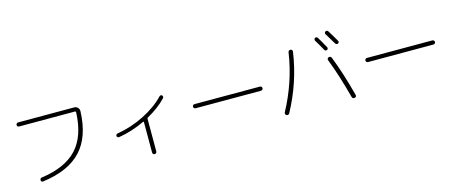

<svg xmlns="http://www.w3.org/2000/svg" viewBox="-47 -1452 5095 2151"><g transform="rotate(-15 2500.0 -377.0)"><path d="M158.2 -650.4Q148.4 -650.4 141.6 -656.7Q134.8 -663.1 134.8 -672.9Q134.8 -682.6 141.6 -689.9Q148.4 -697.3 158.2 -697.3H809.6Q834 -697.3 850.6 -679.7Q867.2 -662.1 866.2 -638.7Q856.4 -342.8 708 -184.1Q559.6 -25.4 259.8 13.7Q237.3 16.6 234.4 -5.9Q233.4 -14.6 238.8 -22.5Q244.1 -30.3 252.9 -32.2Q534.2 -70.3 670.4 -217.3Q806.6 -364.3 816.4 -640.6Q816.4 -649.4 807.6 -650.4Z M1209 -245.1Q1200.2 -244.1 1192.9 -249.5Q1185.5 -254.9 1183.6 -263.7Q1182.6 -272.5 1188 -279.8Q1193.4 -287.1 1202.1 -289.1Q1364.3 -315.4 1516.6 -391.6Q1668.9 -467.8 1766.6 -571.3Q1772.5 -577.1 1781.2 -577.1Q1790 -577.1 1795.9 -571.3Q1802.7 -564.5 1802.7 -554.7Q1802.7 -544.9 1795.9 -538.1Q1710 -447.3 1577.1 -374Q1570.3 -370.1 1570.3 -360.4V17.6Q1570.3 27.3 1563 34.7Q1555.7 42 1545.9 42Q1536.1 42 1528.8 35.2Q1521.5 28.3 1521.5 17.6V-336.9Q1521.5 -339.8 1518.6 -341.3Q1515.6 -342.8 1513.7 -341.8Q1365.2 -270.5 1209 -245.1Z M2121.1 -335.9Q2111.3 -335.9 2104 -342.8Q2096.7 -349.6 2096.7 -359.9Q2096.7 -370.1 2104 -377Q2111.3 -383.8 2121.1 -383.8H2878.9Q2888.7 -383.8 2896 -377Q2903.3 -370.1 2903.3 -359.9Q2903.3 -349.6 2896 -342.8Q2888.7 -335.9 2878.9 -335.9Z M3682.6 -594.7Q3642.6 -667 3609.4 -720.7Q3605.5 -728.5 3607.4 -737.3Q3609.4 -746.1 3617.2 -751Q3635.7 -760.7 3648.4 -742.2Q3672.9 -704.1 3721.7 -614.3Q3725.6 -606.4 3723.1 -598.1Q3720.7 -589.8 3712.9 -585.9Q3692.4 -577.1 3682.6 -594.7ZM3818.4 -632.8Q3786.1 -689.5 3741.2 -760.7Q3736.3 -767.6 3738.8 -777.3Q3741.2 -787.1 3749 -791Q3767.6 -800.8 3780.3 -783.2Q3830.1 -703.1 3858.4 -652.3Q3863.3 -644.5 3860.4 -635.7Q3857.4 -627 3849.1 -623Q3840.8 -619.1 3832 -622.1Q3823.2 -625 3818.4 -632.8ZM3708 -502Q3732.4 -508.8 3741.2 -487.3Q3820.3 -289.1 3891.6 -15.6Q3894.5 -5.9 3889.2 2.4Q3883.8 10.7 3874 12.7Q3848.6 17.6 3841.8 -5.9Q3770.5 -275.4 3694.3 -470.7Q3690.4 -480.5 3694.3 -489.7Q3698.2 -499 3708 -502ZM3084 1Q3075.2 -3.9 3072.3 -14.2Q3069.3 -24.4 3074.2 -33.2Q3239.3 -337.9 3289.1 -671.9Q3290 -681.6 3297.9 -688.5Q3305.7 -695.3 3316.9 -694.3Q3328.1 -693.4 3334 -685.1Q3339.8 -676.8 3338.9 -667Q3289.1 -322.3 3119.1 -9.8Q3107.4 10.7 3084 1Z M4121.1 -335.9Q4111.3 -335.9 4104 -342.8Q4096.7 -349.6 4096.7 -359.9Q4096.7 -370.1 4104 -377Q4111.3 -383.8 4121.1 -383.8H4878.9Q4888.7 -383.8 4896 -377Q4903.3 -370.1 4903.3 -359.9Q4903.3 -349.6 4896 -342.8Q4888.7 -335.9 4878.9 -335.9Z"/></g></svg>

Font: Rounded Mgen+ 1m light
Style: Regular
Weight: 200
Designer: [Source Han Sans]
Ryoko NISHIZUKA  (kana & ideographs); Paul D. Hunt (Latin, Greek & Cyrillic); Wenlong ZHANG  (bopomofo
Version: Version 1.059.20150602